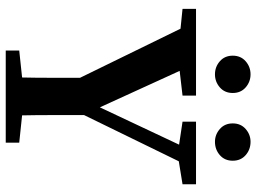

<svg xmlns="http://www.w3.org/2000/svg" viewBox="-132 -761 893 669"><g transform="rotate(90 314.5 -426.5)"><path d="M11 -616V-663H313V-616L227 -606L354 -328L484 -604L404 -616V-663H622V-616L542 -603L381 -273Q381 -207 381 -155.5Q381 -104 382 -57L477 -47V0H156V-47L250 -57Q251 -101 251 -149.5Q251 -198 251 -259L80 -609ZM239 -729Q213 -729 193.5 -746Q174 -763 174 -791Q174 -819 193.5 -836Q213 -853 239 -853Q265 -853 284.5 -836Q304 -819 304 -791Q304 -763 284.5 -746Q265 -729 239 -729ZM474 -729Q449 -729 429.5 -746Q410 -763 410 -791Q410 -819 429.5 -836Q449 -853 474 -853Q501 -853 520.5 -836Q540 -819 540 -791Q540 -763 520.5 -746Q501 -729 474 -729Z"/></g></svg>

Font: Source Serif Pro Semibold
Style: Regular
Weight: 600
Designer: Frank Grießhammer
Foundry: Adobe Systems Incorporated
Version: Version 3.000;hotconv 1.0.109;makeotfexe 2.5.65596